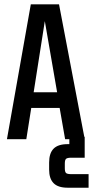

<svg xmlns="http://www.w3.org/2000/svg" viewBox="-20 -646 431 891"><path d="M136.2 -217.8H245.1L188 -547.9ZM310.1 162.1H391.1V225.1H293.9Q249.5 225.1 228.8 204.1Q208 183.1 208 141.1V107.9Q208 64.9 228.8 43.9Q249.5 22.9 293.9 22.9H301.8V0H282.2L256.8 -145H125L102.1 0H12.2L123 -626H253.9L371.1 -11.2H373V85.9H310.1Q292.5 85.9 286.6 91.1Q280.8 96.2 280.8 112.8V134.8Q280.8 151.9 286.6 157Q292.5 162.1 310.1 162.1Z"/></svg>

Font: Teko
Style: Regular
Weight: 400
Designer: Manushi Parikh, Jonny Pinhorn
Foundry: Indian Type Foundry
Version: Version 2.000;PS 1.0;hotconv 1.0.79;makeotf.lib2.5.61930